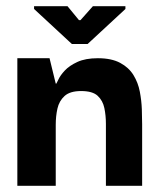

<svg xmlns="http://www.w3.org/2000/svg" viewBox="-20 -600 516 620"><path d="M36 0V-412H140L160 -330H162Q163 -331 169 -344Q175 -357 189.5 -372.5Q204 -388 230 -400Q256 -412 296 -412Q340 -412 368 -397Q396 -382 411 -357.5Q426 -333 431.5 -304Q437 -275 438 -247.5Q439 -220 439 -199V0H322V-200Q322 -227 317 -251Q312 -275 295.5 -290.5Q279 -306 242 -306Q206 -306 188.5 -290Q171 -274 165.5 -249.5Q160 -225 160 -197V0ZM212 -458 90 -571V-580H198L235 -535H240L280 -580H385V-571L263 -458Z"/></svg>

Font: Darker Grotesque ExtraBold
Style: Regular
Weight: 800
Designer: Gabriel Lam
Foundry: TypeRant
Version: Version 1.000;gftools[0.9.28]